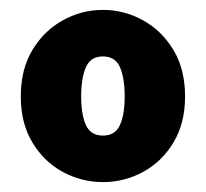

<svg xmlns="http://www.w3.org/2000/svg" viewBox="-20 -728 416 388"><path d="M188 -360Q145 -360 107 -380.5Q69 -401 45.5 -440Q22 -479 22 -533Q22 -588 45.5 -627Q69 -666 107 -687Q145 -708 188 -708Q231 -708 269 -687Q307 -666 330.5 -627Q354 -588 354 -533Q354 -479 330.5 -440Q307 -401 269 -380.5Q231 -360 188 -360ZM188 -454Q213 -454 222.5 -475.5Q232 -497 232 -533Q232 -570 222.5 -592Q213 -614 188 -614Q163 -614 153.5 -592Q144 -570 144 -533Q144 -497 153.5 -475.5Q163 -454 188 -454Z"/></svg>

Font: Source Sans 3 Black
Style: Regular
Weight: 900
Designer: Paul D. Hunt
Foundry: Adobe
Version: Version 3.046;hotconv 1.0.118;makeotfexe 2.5.65603